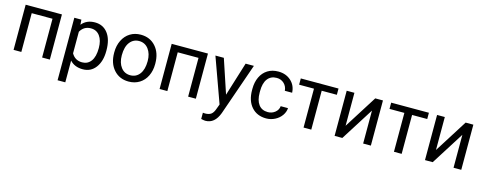

<svg xmlns="http://www.w3.org/2000/svg" viewBox="-30 -1247 5451 2170"><g transform="rotate(15 2695.5 -162.5)"><path d="M500.5 0H410.2V-453.6H167V0H76.2V-528.3H500.5Z M645.5 0ZM1091.8 -258.3Q1091.8 -137.7 1036.6 -64Q981.4 9.8 887.2 9.8Q791 9.8 735.8 -51.3V203.1H645.5V-528.3H728L732.4 -469.7Q787.6 -538.1 885.7 -538.1Q981 -538.1 1036.4 -466.3Q1091.8 -394.5 1091.8 -266.6ZM1001.5 -268.6Q1001.5 -357.9 963.4 -409.7Q925.3 -461.4 858.9 -461.4Q776.9 -461.4 735.8 -388.7V-136.2Q776.4 -64 859.9 -64Q924.8 -64 963.1 -115.5Q1001.5 -167 1001.5 -268.6Z M1182.6 0ZM1182.6 -269Q1182.6 -346.7 1213.1 -408.7Q1243.7 -470.7 1298.1 -504.4Q1352.5 -538.1 1422.4 -538.1Q1530.3 -538.1 1596.9 -463.4Q1663.6 -388.7 1663.6 -264.6V-258.3Q1663.6 -181.2 1634 -119.9Q1604.5 -58.6 1549.6 -24.4Q1494.6 9.8 1423.3 9.8Q1315.9 9.8 1249.3 -64.9Q1182.6 -139.6 1182.6 -262.7ZM1273.4 -258.3Q1273.4 -170.4 1314.2 -117.2Q1355 -64 1423.3 -64Q1492.2 -64 1532.7 -117.9Q1573.2 -171.9 1573.2 -269Q1573.2 -356 1532 -409.9Q1490.7 -463.9 1422.4 -463.9Q1355.5 -463.9 1314.5 -410.6Q1273.4 -357.4 1273.4 -258.3Z M2209 0H2118.7V-453.6H1875.5V0H1784.7V-528.3H2209Z M2296.4 0ZM2526.9 -132.3 2649.9 -528.3H2746.6L2534.2 81.5Q2484.9 213.4 2377.4 213.4L2360.4 211.9L2326.7 205.6V132.3L2351.1 134.3Q2397 134.3 2422.6 115.7Q2448.2 97.2 2464.8 47.9L2484.9 -5.9L2296.4 -528.3H2395Z M3032.7 -64Q3081.1 -64 3117.2 -93.3Q3153.3 -122.6 3157.2 -166.5H3242.7Q3240.2 -121.1 3211.4 -80.1Q3182.6 -39.1 3134.5 -14.6Q3086.4 9.8 3032.7 9.8Q2924.8 9.8 2861.1 -62.3Q2797.4 -134.3 2797.4 -259.3V-274.4Q2797.4 -351.6 2825.7 -411.6Q2854 -471.7 2907 -504.9Q2960 -538.1 3032.2 -538.1Q3121.1 -538.1 3179.9 -484.9Q3238.8 -431.6 3242.7 -346.7H3157.2Q3153.3 -397.9 3118.4 -430.9Q3083.5 -463.9 3032.2 -463.9Q2963.4 -463.9 2925.5 -414.3Q2887.7 -364.7 2887.7 -271V-253.9Q2887.7 -162.6 2925.3 -113.3Q2962.9 -64 3032.7 -64Z M3736.8 -455.1H3559.6V0H3469.2V-455.1H3295.4V-528.3H3736.8Z M4166.5 -528.3H4256.8V0H4166.5V-385.3L3922.9 0H3832.5V-528.3H3922.9V-142.6Z M4794.4 -455.1H4617.2V0H4526.9V-455.1H4353V-528.3H4794.4Z M5224.1 -528.3H5314.5V0H5224.1V-385.3L4980.5 0H4890.1V-528.3H4980.5V-142.6Z"/></g></svg>

Font: Roboto
Style: Regular
Weight: 400
Designer: Google
Version: Version 2.134; 2016; ttfautohint (v1.6)